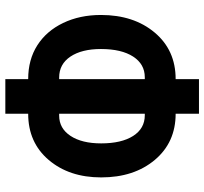

<svg xmlns="http://www.w3.org/2000/svg" viewBox="-44 -736 810 763"><g transform="rotate(90 361.5 -355.0)"><path d="M432.6 -647.5Q546.4 -647.5 616 -564.7Q685.5 -481.9 685.5 -351.6Q685.5 -224.6 616.2 -143.1Q546.9 -61.5 432.6 -61.5V29.3H294.9V-61.5Q217.3 -61.5 160.4 -97.9Q103.5 -134.3 71.8 -200.4Q40 -266.6 40 -350.6Q40 -481 109.9 -564.2Q179.7 -647.5 294.9 -647.5V-740.2H432.6ZM287.6 -524.9Q235.4 -524.9 205.3 -478.5Q175.3 -432.1 175.3 -350.6Q175.3 -274.4 205.3 -229.5Q235.4 -184.6 288.6 -184.6H294.9V-524.9ZM432.6 -524.9V-184.6H439.9Q490.7 -184.6 520.5 -229.7Q550.3 -274.9 550.3 -351.6Q550.3 -432.1 520.8 -478.5Q491.2 -524.9 438.5 -524.9Z"/></g></svg>

Font: Roboto Condensed
Style: Bold
Weight: 700
Designer: Google
Version: Version 2.134; 2016